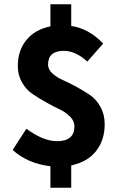

<svg xmlns="http://www.w3.org/2000/svg" viewBox="-20 -765 568 895"><path d="M215 110V10Q108 -3 39 -66L103 -165Q181 -107 246 -107Q327 -107 327 -176Q327 -200 307.5 -220.5Q288 -241 258.5 -255Q229 -269 195 -288Q161 -307 131.5 -327Q102 -347 82.5 -381Q63 -415 63 -457Q63 -530 103.5 -579Q144 -628 215 -642V-745H312V-644Q394 -632 461 -562L387 -478Q332 -528 278 -528Q204 -528 204 -464Q204 -442 223.5 -423.5Q243 -405 272.5 -392Q302 -379 336 -360.5Q370 -342 399.5 -322Q429 -302 448.5 -266.5Q468 -231 468 -186Q468 -112 428 -61Q388 -10 312 6V110Z"/></svg>

Font: Toshiba Sans
Style: Bold
Weight: 700
Designer: Paul D. Hunt
Foundry: Toshiba Corporation
Version: Version 2.020;PS 2.0;hotconv 1.0.86;makeotf.lib2.5.63406